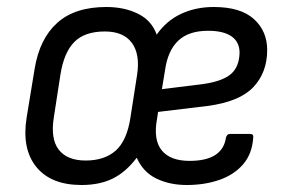

<svg xmlns="http://www.w3.org/2000/svg" viewBox="-20 -518 815 549"><path d="M213 11Q126 11 84 -40.5Q42 -92 56 -181L79 -321Q93 -407 143.5 -452.5Q194 -498 284 -498Q336 -498 375 -478.5Q414 -459 428 -419Q456 -459 498 -478.5Q540 -498 591 -498Q668 -498 706 -463.5Q744 -429 744 -375Q744 -311 704.5 -269Q665 -227 573 -215L432 -198L429 -178Q418 -118 442.5 -88Q467 -58 522 -58Q569 -58 595 -74.5Q621 -91 626 -124Q629 -135 637 -135H695Q706 -135 704 -124Q701 -78 675 -48Q649 -18 607 -3.5Q565 11 514 11Q465 11 427 -7.5Q389 -26 371 -67Q340 -26 302.5 -7.5Q265 11 213 11ZM225 -59Q279 -59 311 -87.5Q343 -116 353 -182L372 -304Q381 -363 357 -395.5Q333 -428 280 -428Q222 -428 192.5 -398Q163 -368 153 -306L134 -183Q124 -121 148 -90Q172 -59 225 -59ZM443 -263 563 -278Q617 -286 640.5 -306.5Q664 -327 665 -367Q665 -398 642 -414Q619 -430 575 -430Q520 -430 490 -402Q460 -374 452 -318Z"/></svg>

Font: Sofia Sans Semi Condensed
Style: Italic
Weight: 400
Italic angle: -9°
Designer: Botio Nikoltchev, Ani Petrova
Foundry: lettersoup
Version: Version 4.101